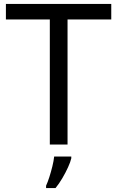

<svg xmlns="http://www.w3.org/2000/svg" viewBox="-20 -734 596 975"><path d="M323 0H233V-635H10V-714H545V-635H323ZM342 70Q338 88 325.5 115.5Q313 143 296.5 171Q280 199 262 221H214V209Q222 192 230.5 165.5Q239 139 246 110.5Q253 82 255 61H342Z"/></svg>

Font: Noto Sans Inscriptional Pahlavi
Style: Regular
Weight: 400
Designer: Monotype Design Team
Foundry: Monotype Imaging Inc.
Version: Version 2.003; ttfautohint (v1.8.4.7-5d5b)